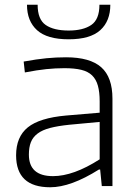

<svg xmlns="http://www.w3.org/2000/svg" viewBox="-20 -786 576 811"><path d="M192 5Q48 5 48 -130Q48 -208 97.5 -248Q147 -288 259 -298L401 -310V-358Q401 -397 393.5 -424Q386 -451 369 -467.5Q352 -484 323.5 -491Q295 -498 252 -498Q214 -498 175.5 -494Q137 -490 85 -480L80 -526Q135 -536 176 -540Q217 -544 259 -544Q360 -544 407.5 -502Q455 -460 455 -369V0H410L403 -70H398Q279 5 192 5ZM204 -42Q290 -42 401 -113V-271L272 -259Q224 -254 191.5 -245.5Q159 -237 139 -222Q119 -207 110.5 -185.5Q102 -164 102 -133Q102 -42 204 -42ZM270 -620Q179 -620 136.5 -658.5Q94 -697 94 -766H139Q139 -704 173 -680.5Q207 -657 270 -657Q331 -657 365.5 -680.5Q400 -704 400 -766H446Q446 -697 403.5 -658.5Q361 -620 270 -620Z"/></svg>

Font: Encode Sans Wide
Style: ExtraLight
Weight: 200
Designer: Pablo Impallari, Andres Torresi
Foundry: Pablo Impallari, Andres Torresi
Version: Version 1.000; ttfautohint (v1.00) -l 8 -r 50 -G 200 -x 14 -